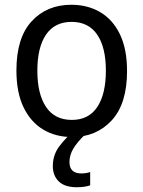

<svg xmlns="http://www.w3.org/2000/svg" viewBox="-20 -566 603 807"><path d="M283 10Q214 10 161.5 -21.5Q109 -53 79 -115Q49 -177 49 -270Q49 -407 113 -476.5Q177 -546 280 -546Q348 -546 401 -515Q454 -484 484 -422Q514 -360 514 -267Q514 -130 449.5 -60Q385 10 283 10ZM282 -62Q353 -62 389 -116.5Q425 -171 425 -269Q425 -367 388.5 -420.5Q352 -474 281 -474Q210 -474 173.5 -420.5Q137 -367 137 -269Q137 -171 173.5 -116.5Q210 -62 282 -62ZM303 221Q252 221 227 196.5Q202 172 202 132Q202 85 230 48Q258 11 290 -14L337 0Q304 32 288 59Q272 86 272 115Q272 163 322 163Q343 163 359 157V213Q347 217 333.5 219Q320 221 303 221Z"/></svg>

Font: Noto Sans Mono SemiCondensed
Style: Regular
Weight: 400
Width: 4
Designer: Monotype Design Team
Foundry: Monotype Imaging Inc.
Version: Version 2.014